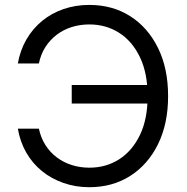

<svg xmlns="http://www.w3.org/2000/svg" viewBox="-20 -758 768 788"><path d="M346.7 10.3Q290 10.3 240.5 -7.1Q190.9 -24.4 152.1 -55.9Q113.3 -87.4 87.9 -131.6Q62.5 -175.8 53.2 -230H139.6Q147.5 -192.4 166.5 -162.6Q185.5 -132.8 213.1 -112.1Q240.7 -91.3 274.7 -80.6Q308.6 -69.8 346.7 -69.8Q415 -69.8 469 -104.2Q522.9 -138.7 554.4 -204.1Q585.9 -269.5 585.9 -363.3Q585.9 -457.5 554.4 -523.2Q522.9 -588.9 469 -623.3Q415 -657.7 346.7 -657.7Q308.6 -657.7 274.4 -647Q240.2 -636.2 212.9 -615.5Q185.5 -594.7 166.5 -565.2Q147.5 -535.6 139.6 -497.6H53.2Q63 -552.2 88.6 -596.4Q114.3 -640.6 153.1 -672.4Q191.9 -704.1 241 -720.9Q290 -737.8 346.7 -737.8Q441.4 -737.8 514.2 -691.7Q586.9 -645.5 628.4 -561.5Q669.9 -477.5 669.9 -363.3Q669.9 -250 628.4 -166Q586.9 -82 514.2 -35.9Q441.4 10.3 346.7 10.3ZM274.4 -333V-409.2H615.7V-333Z"/></svg>

Font: V-Inter
Style: Regular-375
Weight: 375
Designer: Rasmus Andersson
Foundry: rsms
Version: Version 4.000;git-4146feb